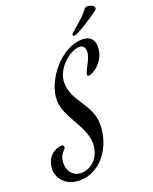

<svg xmlns="http://www.w3.org/2000/svg" viewBox="-286 -1066 1015 1274"><g transform="rotate(-20 221.5 -429.5)"><path d="M351 -729C382 -729 389 -701 389 -683C389 -631 341 -578 335 -539C335 -528 338 -528 347 -528C373 -528 467 -585 467 -689C467 -728 449 -769 384 -769C233 -769 89 -585 89 -447C89 -328 217 -219 217 -97C217 2 147 62 79 62C17 62 -13 13 -13 -35C-13 -111 31 -117 31 -139C31 -146 26 -154 17 -154C-28 -154 -97 -115 -97 -24C-97 29 -54 105 53 105C195 105 305 -35 305 -200C305 -342 175 -405 175 -539C175 -639 283 -729 351 -729ZM471 -955C438 -908 394 -878 341 -829C337 -825 335 -822 335 -818C335 -814 339 -810 347 -810C351 -810 357 -811 365 -815C428 -846 530 -916 537 -926C539 -929 540 -932 540 -935C540 -951 514 -964 493 -964C484 -964 475 -961 471 -955Z"/></g></svg>

Font: Mervale Script
Style: Regular
Weight: 400
Designer: Astigmatic (AOETI)
Foundry: Astigmatic (AOETI)
Version: Version 1.000